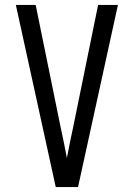

<svg xmlns="http://www.w3.org/2000/svg" viewBox="-20 -755 540 775"><path d="M205 0 44 -735H124L224 -245Q231 -213 237.5 -181Q244 -149 250 -117Q256 -149 262.5 -181Q269 -213 276 -245L376 -735H456L295 0Z"/></svg>

Font: Iosevka SS04
Style: Regular
Weight: 400
Monospace: yes
Designer: Belleve Invis
Foundry: Belleve Invis
Version: Version 19.0.0; ttfautohint (v1.8.4)